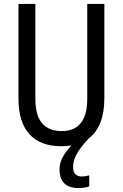

<svg xmlns="http://www.w3.org/2000/svg" viewBox="-20 -734 625 977"><path d="M352 115Q352 164 396 164Q408 164 418 162Q428 160 434 158V214Q412 223 380 223Q283 223 283 127Q283 93 301.5 61.5Q320 30 344 6Q320 10 292 10Q185 10 129.5 -51.5Q74 -113 74 -232V-714H160V-231Q160 -147 194 -107Q228 -67 294 -67Q424 -67 424 -232V-714H511V-232Q510 -89 432 -30Q385 21 368.5 53Q352 85 352 115Z"/></svg>

Font: Noto Sans Lao Condensed
Style: Regular
Weight: 400
Width: 3
Designer: Monotype Design Team
Foundry: Monotype Imaging Inc.
Version: Version 2.003; ttfautohint (v1.8.4.7-5d5b)